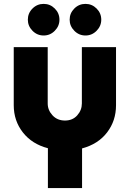

<svg xmlns="http://www.w3.org/2000/svg" viewBox="-20 -755 661 978"><path d="M224 203V0Q143 -21 96.5 -80.5Q50 -140 50 -219V-515H223V-228Q223 -194 247.5 -167.5Q272 -141 311 -141Q350 -141 373.5 -167.5Q397 -194 397 -228V-515H571V-219Q571 -140 525.5 -80.5Q480 -21 398 1V203ZM415.3 -574.2Q382.1 -574.2 358.5 -598.3Q334.8 -622.3 334.8 -654.7Q334.8 -687.9 358.5 -711.5Q382.1 -735.2 415.3 -735.2Q448.5 -735.2 472.1 -711.5Q495.8 -687.9 495.8 -654.7Q495.8 -622.3 472.1 -598.3Q448.5 -574.2 415.3 -574.2ZM202.3 -574.2Q169.1 -574.2 145.5 -598.3Q121.8 -622.3 121.8 -654.7Q121.8 -687.9 145.5 -711.5Q169.1 -735.2 202.3 -735.2Q235.5 -735.2 259.1 -711.5Q282.8 -687.9 282.8 -654.7Q282.8 -622.3 259.1 -598.3Q235.5 -574.2 202.3 -574.2Z"/></svg>

Font: MuseoModerno ExtraBold
Style: Regular
Weight: 800
Designer: Pablo Cosgaya, Héctor Gatti, Marcela Romero, and the Authors of The MuseoModerno Project.
Foundry: Omnibus-Type Team
Version: Version 1.001